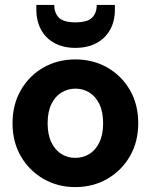

<svg xmlns="http://www.w3.org/2000/svg" viewBox="-20 -750 614 782"><path d="M286 12Q215 12 157 -21.5Q99 -55 65 -113.5Q31 -172 31 -248Q31 -324 65 -383Q99 -442 157 -475Q215 -508 287 -508Q359 -508 417 -475Q475 -442 509 -383.5Q543 -325 543 -248Q543 -172 509 -113.5Q475 -55 417 -21.5Q359 12 286 12ZM286 -107Q318 -107 343.5 -122.5Q369 -138 384.5 -169.5Q400 -201 400 -248Q400 -295 384.5 -326.5Q369 -358 343.5 -373.5Q318 -389 287 -389Q257 -389 231 -373.5Q205 -358 189.5 -326.5Q174 -295 174 -248Q174 -201 189.5 -169.5Q205 -138 230.5 -122.5Q256 -107 286 -107ZM287 -555Q239 -555 203 -574Q167 -593 147.5 -628.5Q128 -664 128 -713V-730H201Q201 -697 220 -678Q239 -659 287 -659Q336 -659 355 -678Q374 -697 374 -730H448V-712Q448 -663 428 -628Q408 -593 372 -574Q336 -555 287 -555Z"/></svg>

Font: DM Sans 36pt ExtraBold
Style: Regular
Weight: 800
Designer: Colophon Foundry, Jonny Pinhorn
Foundry: Colophon Foundry
Version: Version 4.004;gftools[0.9.30]